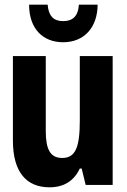

<svg xmlns="http://www.w3.org/2000/svg" viewBox="-20 -788 540 818"><path d="M249 -608C337 -608 395 -669 396 -768H316C313 -718 289 -698 249 -698C208 -698 187 -720 183 -768H104C104 -662 166 -608 249 -608ZM191 10C252 10 295 -17 320 -70H328L345 0H460V-549H320V-275C320 -161 302 -115 245 -115C194 -115 175 -152 175 -230V-549H35V-189C35 -53 94 10 191 10Z"/></svg>

Font: Noto Sans Mono ExtraCondensed ExtraBold
Style: Regular
Weight: 800
Width: 2
Designer: Monotype Design Team
Foundry: Monotype Imaging Inc.
Version: Version 2.014